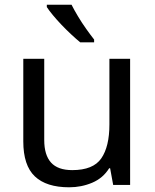

<svg xmlns="http://www.w3.org/2000/svg" viewBox="-20 -786 658 816"><path d="M533 -536V0H461L448 -71H444Q418 -29 372 -9.5Q326 10 274 10Q177 10 128 -36.5Q79 -83 79 -185V-536H168V-191Q168 -127 197 -95Q226 -63 287 -63Q376 -63 410.5 -113Q445 -163 445 -257V-536ZM284 -766Q295 -744 311.5 -716.5Q328 -689 346.5 -663Q365 -637 380 -618V-606H321Q304 -620 283 -639.5Q262 -659 241.5 -680.5Q221 -702 204.5 -722Q188 -742 179 -756V-766Z"/></svg>

Font: Noto Sans NKo Unjoined
Style: Regular
Weight: 400
Designer: Monotype Design Team
Foundry: Monotype Imaging Inc.
Version: Version 2.004